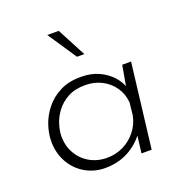

<svg xmlns="http://www.w3.org/2000/svg" viewBox="-116 -727 794 835"><g transform="rotate(-20 280.5 -309.0)"><path d="M232 6Q182 6 140.5 -18Q99 -42 74.5 -85Q50 -128 50 -183Q50 -218 62.5 -256Q75 -294 101.5 -327.5Q128 -361 168.5 -382Q209 -403 266 -403Q312 -403 347 -387.5Q382 -372 406.5 -346Q431 -320 442 -286L433 -272L454 -391H495L448 0H401L415 -114L422 -96Q412 -78 393.5 -59.5Q375 -41 351 -26Q327 -11 297 -2.5Q267 6 232 6ZM255 -33Q295 -33 330 -50Q365 -67 389.5 -98Q414 -129 422 -169L428 -226Q425 -265 404 -296Q383 -327 348.5 -345Q314 -363 272 -363Q224 -363 191 -345Q158 -327 137.5 -299.5Q117 -272 108 -242Q99 -212 99 -188Q99 -145 119 -109.5Q139 -74 174.5 -53.5Q210 -33 255 -33ZM245 -624 315 -491H281L192 -624Z"/></g></svg>

Font: Josefin Sans Thin Light
Style: Italic
Weight: 300
Italic angle: -7°
Version: Version 2.000